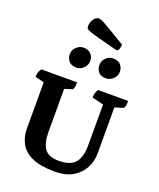

<svg xmlns="http://www.w3.org/2000/svg" viewBox="-198 -1240 1131 1370"><g transform="rotate(20 368.0 -555.5)"><path d="M386 12Q279 12 216 -16Q153 -44 124.5 -94Q96 -144 96 -211V-560L28 -577Q28 -595 32.5 -610Q37 -625 49 -641H320Q320 -616 316 -600.5Q312 -585 304 -583L249 -566V-243Q249 -153 280 -111.5Q311 -70 386 -70Q476 -70 512 -113.5Q548 -157 548 -245V-556L461 -577Q461 -595 464.5 -610Q468 -625 480 -641H708Q708 -617 704 -601Q700 -585 692 -583L631 -564V-214Q631 -156 604.5 -104.5Q578 -53 524 -20.5Q470 12 386 12ZM503 -738Q464 -738 445.5 -759.5Q427 -781 427 -814Q427 -845 451 -867.5Q475 -890 503 -890Q541 -890 561 -869Q581 -848 581 -814Q581 -784 557 -761Q533 -738 503 -738ZM279 -738Q240 -738 221 -759.5Q202 -781 202 -814Q202 -845 226 -867.5Q250 -890 279 -890Q316 -890 336 -869Q356 -848 356 -814Q356 -784 332 -761Q308 -738 279 -738ZM504 -953Q415 -976 364.5 -989.5Q314 -1003 291 -1011Q268 -1019 262 -1026Q256 -1033 256 -1042Q256 -1074 272.5 -1098.5Q289 -1123 311 -1123Q318 -1123 330 -1118.5Q342 -1114 364.5 -1101.5Q387 -1089 426.5 -1065Q466 -1041 529 -1004Q529 -985 523 -969Q517 -953 504 -953Z"/></g></svg>

Font: Petrona ExtraBold
Style: Regular
Weight: 800
Designer: Ringo R. Seeber
Foundry: Ringo R. Seeber
Version: Version 2.001; ttfautohint (v1.8.3)